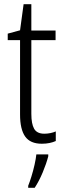

<svg xmlns="http://www.w3.org/2000/svg" viewBox="-20 -678 306 919"><path d="M192 -38Q207 -38 221.5 -41Q236 -44 247 -49V-3Q234 3 217 6.5Q200 10 180 10Q125 10 100.5 -24.5Q76 -59 76 -130V-486H17V-517L76 -533L93 -658H130V-532H246V-486H130V-133Q130 -85 143.5 -61.5Q157 -38 192 -38ZM211 70Q202 105 184.5 147Q167 189 146 221H115V211Q122 194 130.5 166.5Q139 139 145.5 110Q152 81 154 61H211Z"/></svg>

Font: Noto Sans Khmer Condensed Light
Style: Regular
Weight: 300
Width: 3
Designer: Danh Hong and the Monotype Design Team
Foundry: Monotype Imaging Inc.
Version: Version 2.004; ttfautohint (v1.8.4.7-5d5b)